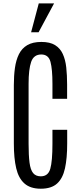

<svg xmlns="http://www.w3.org/2000/svg" viewBox="-20 -1121 478 1151"><path d="M224.6 10.3Q162.1 10.3 126.7 -21Q91.3 -52.2 77.1 -112.5Q63 -172.9 63 -260.3V-611.3Q63 -667 69.6 -714.1Q76.2 -761.2 93.5 -796.1Q110.8 -831.1 143.3 -850.3Q175.8 -869.6 228 -869.6Q279.3 -869.6 310.1 -850.6Q340.8 -831.5 356.4 -797.4Q372.1 -763.2 377.2 -716.6Q382.3 -669.9 382.3 -614.3V-528.8H294.4V-618.7Q294.4 -705.6 282.7 -750Q271 -794.4 227.5 -794.4Q182.1 -794.4 166.7 -749.8Q151.4 -705.1 151.4 -619.1V-259.3Q151.4 -189.5 157 -146.2Q162.6 -103 178.5 -83.5Q194.3 -64 224.6 -64Q268.6 -64 281.5 -109.4Q294.4 -154.8 294.4 -259.3V-342.8H382.8V-260.3Q382.8 -172.4 369.6 -112.1Q356.4 -51.8 322.3 -20.8Q288.1 10.3 224.6 10.3ZM166.5 -927.7 212.4 -1100.6H304.2L211.4 -927.7Z"/></svg>

Font: AntonioLight
Style: Regular
Weight: 300
Designer: Vernon Adams
Foundry: Vernon Adams
Version: Version 1.002